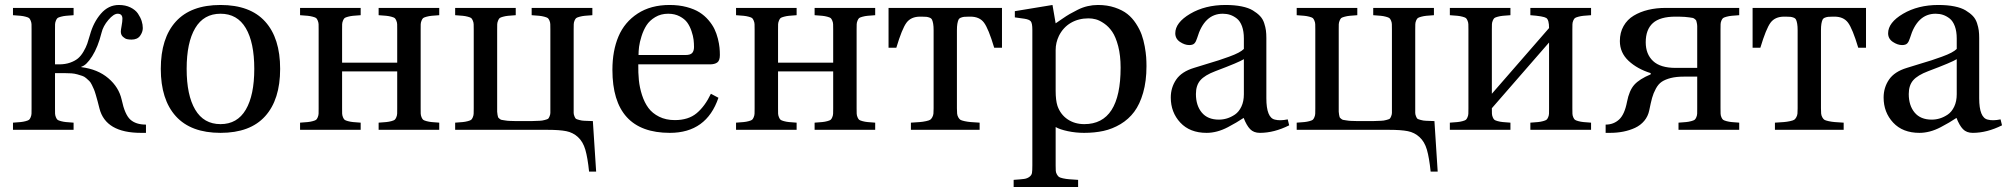

<svg xmlns="http://www.w3.org/2000/svg" viewBox="-20 -522 8070 772"><path d="M32.2 0V-28.8Q52.7 -30.3 63 -31.2Q73.2 -32.2 83.3 -34.9Q93.3 -37.6 96.7 -40.3Q100.1 -43 103.3 -50.5Q106.4 -58.1 106.7 -65.2Q106.9 -72.3 106.9 -86.9V-402.8Q106.9 -417.5 106.7 -424.6Q106.4 -431.6 103.3 -439.2Q100.1 -446.8 96.7 -449.5Q93.3 -452.1 83.3 -454.8Q73.2 -457.5 63 -458.5Q52.7 -459.5 32.2 -460.9V-490.2H275.9V-460.9Q255.4 -459.5 245.1 -458.5Q234.9 -457.5 224.9 -454.8Q214.8 -452.1 211.4 -449.5Q208 -446.8 204.8 -439.2Q201.7 -431.6 201.4 -424.6Q201.2 -417.5 201.2 -402.8V-263.2H217.8Q242.2 -263.2 261.7 -270Q281.2 -276.9 293.5 -287.1Q305.7 -297.4 315.7 -314.5Q325.7 -331.5 330.8 -346.2Q335.9 -360.8 341.8 -381.8Q355.5 -432.1 385.7 -467Q416 -502 458 -502Q484.4 -502 504.4 -492.2Q524.4 -482.4 534.7 -467.3Q544.9 -452.1 549.6 -437.5Q554.2 -422.9 554.2 -409.2Q554.2 -393.1 543.2 -377.9Q532.2 -362.8 508.8 -362.8Q499.5 -362.8 491.2 -364.5Q482.9 -366.2 474.4 -374Q465.8 -381.8 465.8 -395Q465.8 -401.4 469 -418.5Q472.2 -435.5 472.2 -446.8Q472.2 -466.8 453.1 -466.8Q437 -466.8 415.8 -441.9Q394.5 -417 388.2 -390.1Q374 -333 350.6 -295.9Q327.1 -258.8 307.1 -253.9V-252Q373 -243.7 415.5 -207.5Q458 -171.4 469.2 -121.1Q481.9 -61 504.2 -41Q526.4 -21 566.9 -21V12.2H546.9Q404.8 12.2 379.9 -85.9Q375 -105.5 372.3 -115.5Q369.6 -125.5 365.2 -140.6Q360.8 -155.8 357.7 -162.8Q354.5 -169.9 349.4 -180.7Q344.2 -191.4 339.1 -196.3Q334 -201.2 326.4 -207.8Q318.8 -214.4 310.5 -217Q302.2 -219.7 291.3 -222.9Q280.3 -226.1 267.3 -227.1Q254.4 -228 238.8 -228H201.2V-86.9Q201.2 -72.3 201.4 -65.2Q201.7 -58.1 204.8 -50.5Q208 -43 211.4 -40.3Q214.8 -37.6 224.9 -34.9Q234.9 -32.2 245.1 -31.2Q255.4 -30.3 275.9 -28.8V0Z M687 -54.7Q626.5 -121.6 626.5 -245.1Q626.5 -368.7 687 -435.3Q747.6 -502 866.7 -502Q985.8 -502 1046.1 -435.3Q1106.4 -368.7 1106.4 -245.1Q1106.4 -121.6 1046.1 -54.7Q985.8 12.2 866.7 12.2Q747.6 12.2 687 -54.7ZM764.9 -408.9Q730.5 -351.1 730.5 -245.1Q730.5 -139.2 764.9 -81.1Q799.3 -22.9 866.7 -22.9Q934.1 -22.9 968.3 -81.1Q1002.4 -139.2 1002.4 -245.1Q1002.4 -351.1 968.3 -408.9Q934.1 -466.8 866.7 -466.8Q799.3 -466.8 764.9 -408.9Z M1186.5 0V-28.8Q1207 -30.3 1217.3 -31.2Q1227.5 -32.2 1237.5 -34.9Q1247.6 -37.6 1251 -40.3Q1254.4 -43 1257.6 -50.5Q1260.7 -58.1 1261 -65.2Q1261.2 -72.3 1261.2 -86.9V-402.8Q1261.2 -417.5 1261 -424.6Q1260.7 -431.6 1257.6 -439.2Q1254.4 -446.8 1251 -449.5Q1247.6 -452.1 1237.5 -454.8Q1227.5 -457.5 1217.3 -458.5Q1207 -459.5 1186.5 -460.9V-490.2H1430.2V-460.9Q1409.7 -459.5 1399.4 -458.5Q1389.2 -457.5 1379.2 -454.8Q1369.1 -452.1 1365.7 -449.5Q1362.3 -446.8 1359.1 -439.2Q1356 -431.6 1355.7 -424.6Q1355.5 -417.5 1355.5 -402.8V-270H1577.1V-402.8Q1577.1 -417.5 1576.9 -424.6Q1576.7 -431.6 1573.5 -439.2Q1570.3 -446.8 1566.9 -449.5Q1563.5 -452.1 1553.5 -454.8Q1543.5 -457.5 1533.2 -458.5Q1522.9 -459.5 1502.4 -460.9V-490.2H1746.1V-460.9Q1725.6 -459.5 1715.3 -458.5Q1705.1 -457.5 1695.1 -454.8Q1685.1 -452.1 1681.6 -449.5Q1678.2 -446.8 1675 -439.2Q1671.9 -431.6 1671.6 -424.6Q1671.4 -417.5 1671.4 -402.8V-86.9Q1671.4 -72.3 1671.6 -65.2Q1671.9 -58.1 1675 -50.5Q1678.2 -43 1681.6 -40.3Q1685.1 -37.6 1695.1 -34.9Q1705.1 -32.2 1715.3 -31.2Q1725.6 -30.3 1746.1 -28.8V0H1502.4V-28.8Q1522.9 -30.3 1533.2 -31.2Q1543.5 -32.2 1553.5 -34.9Q1563.5 -37.6 1566.9 -40.3Q1570.3 -43 1573.5 -50.5Q1576.7 -58.1 1576.9 -65.2Q1577.1 -72.3 1577.1 -86.9V-234.9H1355.5V-86.9Q1355.5 -72.3 1355.7 -65.2Q1356 -58.1 1359.1 -50.5Q1362.3 -43 1365.7 -40.3Q1369.1 -37.6 1379.2 -34.9Q1389.2 -32.2 1399.4 -31.2Q1409.7 -30.3 1430.2 -28.8V0Z M1810.1 0V-28.8Q1830.6 -30.3 1840.8 -31.2Q1851.1 -32.2 1861.1 -34.9Q1871.1 -37.6 1874.5 -40.3Q1877.9 -43 1881.1 -50.5Q1884.3 -58.1 1884.5 -65.2Q1884.8 -72.3 1884.8 -86.9V-402.8Q1884.8 -417.5 1884.5 -424.6Q1884.3 -431.6 1881.1 -439.2Q1877.9 -446.8 1874.5 -449.5Q1871.1 -452.1 1861.1 -454.8Q1851.1 -457.5 1840.8 -458.5Q1830.6 -459.5 1810.1 -460.9V-490.2H2053.7V-460.9Q2033.2 -459.5 2022.9 -458.5Q2012.7 -457.5 2002.7 -454.8Q1992.7 -452.1 1989.3 -449.5Q1985.8 -446.8 1982.7 -439.2Q1979.5 -431.6 1979.2 -424.6Q1979 -417.5 1979 -402.8V-89.8Q1979 -77.6 1979 -72.8Q1979 -67.9 1980.5 -60.3Q1981.9 -52.7 1982.7 -50.8Q1983.4 -48.8 1988.3 -44.7Q1993.2 -40.5 1996.8 -40Q2000.5 -39.6 2010.5 -37.8Q2020.5 -36.1 2028.8 -35.9Q2037.1 -35.6 2053.7 -35.2H2117.7Q2139.6 -36.1 2149.7 -36.4Q2159.7 -36.6 2170.4 -39.6Q2181.2 -42.5 2183.8 -44.4Q2186.5 -46.4 2189.7 -54.2Q2192.9 -62 2192.9 -68.1Q2192.9 -74.2 2192.9 -89.8V-402.8Q2192.9 -417.5 2192.6 -424.8Q2192.4 -432.1 2189.2 -439.5Q2186 -446.8 2182.4 -449.5Q2178.7 -452.1 2168.7 -454.8Q2158.7 -457.5 2148.4 -458.5Q2138.2 -459.5 2117.7 -460.9V-490.2H2361.8V-460.9Q2341.3 -459.5 2331.1 -458.5Q2320.8 -457.5 2310.8 -454.8Q2300.8 -452.1 2297.1 -449.5Q2293.5 -446.8 2290.3 -439.5Q2287.1 -432.1 2286.9 -424.8Q2286.6 -417.5 2286.6 -402.8V-89.8Q2286.6 -74.2 2286.6 -68.1Q2286.6 -62 2289.8 -54.2Q2293 -46.4 2295.7 -44.4Q2298.3 -42.5 2309.1 -39.6Q2319.8 -36.6 2329.8 -36.4Q2339.8 -36.1 2361.8 -35.2H2363.8L2377 168H2348.6Q2342.8 111.8 2333.5 79.8Q2324.2 47.9 2304 29.3Q2283.7 10.7 2256.8 5.4Q2230 0 2181.6 0Z M2442.4 -241.2Q2442.4 -317.9 2466.8 -375.5Q2491.2 -433.1 2543.9 -467.5Q2596.7 -502 2672.4 -502Q2710 -502 2741 -493.7Q2772 -485.4 2792.5 -472.4Q2813 -459.5 2828.6 -441.2Q2844.2 -422.9 2852.8 -405Q2861.3 -387.2 2866.5 -366.5Q2871.6 -345.7 2873 -330.8Q2874.5 -315.9 2874.5 -300.8Q2874.5 -278.3 2864 -270.8Q2853.5 -263.2 2834.5 -263.2H2546.4Q2545.9 -229.5 2548.8 -199.7Q2551.8 -169.9 2561.5 -139.6Q2571.3 -109.4 2587.2 -87.9Q2603 -66.4 2630.4 -52.7Q2657.7 -39.1 2693.4 -39.1Q2748 -39.1 2781.2 -66.9Q2814.5 -94.7 2838.4 -145L2868.7 -128.9Q2820.8 12.2 2673.3 12.2Q2442.4 12.2 2442.4 -241.2ZM2547.4 -300.8H2736.3Q2755.9 -300.8 2763.2 -309.1Q2770.5 -317.4 2770.5 -333Q2770.5 -347.7 2768.8 -362.3Q2767.1 -377 2760.5 -396.7Q2753.9 -416.5 2743.4 -431.2Q2732.9 -445.8 2712.9 -456.3Q2692.9 -466.8 2666.5 -466.8Q2637.2 -466.8 2614.5 -453.1Q2591.8 -439.5 2579.6 -420.4Q2567.4 -401.4 2559.6 -376.7Q2551.8 -352.1 2549.6 -334Q2547.4 -315.9 2547.4 -300.8Z M2939.5 0V-28.8Q2960 -30.3 2970.2 -31.2Q2980.5 -32.2 2990.5 -34.9Q3000.5 -37.6 3003.9 -40.3Q3007.3 -43 3010.5 -50.5Q3013.7 -58.1 3013.9 -65.2Q3014.2 -72.3 3014.2 -86.9V-402.8Q3014.2 -417.5 3013.9 -424.6Q3013.7 -431.6 3010.5 -439.2Q3007.3 -446.8 3003.9 -449.5Q3000.5 -452.1 2990.5 -454.8Q2980.5 -457.5 2970.2 -458.5Q2960 -459.5 2939.5 -460.9V-490.2H3183.1V-460.9Q3162.6 -459.5 3152.3 -458.5Q3142.1 -457.5 3132.1 -454.8Q3122.1 -452.1 3118.7 -449.5Q3115.2 -446.8 3112.1 -439.2Q3108.9 -431.6 3108.6 -424.6Q3108.4 -417.5 3108.4 -402.8V-270H3330.1V-402.8Q3330.1 -417.5 3329.8 -424.6Q3329.6 -431.6 3326.4 -439.2Q3323.2 -446.8 3319.8 -449.5Q3316.4 -452.1 3306.4 -454.8Q3296.4 -457.5 3286.1 -458.5Q3275.9 -459.5 3255.4 -460.9V-490.2H3499V-460.9Q3478.5 -459.5 3468.3 -458.5Q3458 -457.5 3448 -454.8Q3438 -452.1 3434.6 -449.5Q3431.2 -446.8 3428 -439.2Q3424.8 -431.6 3424.6 -424.6Q3424.3 -417.5 3424.3 -402.8V-86.9Q3424.3 -72.3 3424.6 -65.2Q3424.8 -58.1 3428 -50.5Q3431.2 -43 3434.6 -40.3Q3438 -37.6 3448 -34.9Q3458 -32.2 3468.3 -31.2Q3478.5 -30.3 3499 -28.8V0H3255.4V-28.8Q3275.9 -30.3 3286.1 -31.2Q3296.4 -32.2 3306.4 -34.9Q3316.4 -37.6 3319.8 -40.3Q3323.2 -43 3326.4 -50.5Q3329.6 -58.1 3329.8 -65.2Q3330.1 -72.3 3330.1 -86.9V-234.9H3108.4V-86.9Q3108.4 -72.3 3108.6 -65.2Q3108.9 -58.1 3112.1 -50.5Q3115.2 -43 3118.7 -40.3Q3122.1 -37.6 3132.1 -34.9Q3142.1 -32.2 3152.3 -31.2Q3162.6 -30.3 3183.1 -28.8V0Z M3552.7 -330.1V-490.2H4008.8V-330.1H3977.5Q3954.6 -406.7 3936.5 -430.9Q3918.5 -455.1 3881.8 -455.1H3876Q3862.8 -455.1 3856.4 -454.3Q3850.1 -453.6 3843.3 -450.9Q3836.4 -448.2 3833.7 -442.1Q3831.1 -436 3829.3 -426Q3827.6 -416 3827.6 -399.9V-86.9Q3827.6 -73.2 3828.4 -65.4Q3829.1 -57.6 3833 -50.5Q3836.9 -43.5 3841.3 -40.5Q3845.7 -37.6 3858.2 -34.9Q3870.6 -32.2 3882.8 -31.2Q3895 -30.3 3918.9 -28.8V0H3642.6V-28.8Q3666.5 -30.3 3678.7 -31.2Q3690.9 -32.2 3703.4 -34.9Q3715.8 -37.6 3720.2 -40.5Q3724.6 -43.5 3728.5 -50.5Q3732.4 -57.6 3733.2 -65.4Q3733.9 -73.2 3733.9 -86.9V-399.9Q3733.9 -416 3732.2 -426Q3730.5 -436 3727.8 -442.1Q3725.1 -448.2 3718.3 -450.9Q3711.4 -453.6 3705.1 -454.3Q3698.7 -455.1 3685.5 -455.1H3679.7Q3643.1 -455.1 3625 -430.9Q3606.9 -406.7 3584 -330.1Z M4055.7 201.2Q4085 199.2 4097.4 197.5Q4109.9 195.8 4118.9 189.2Q4127.9 182.6 4129.4 173.3Q4130.9 164.1 4130.9 143.1V-401.9Q4130.9 -428.2 4124.8 -436Q4118.7 -443.8 4098.6 -446.8L4060.5 -452.1V-477.1L4211.9 -502L4224.6 -428.2Q4230 -431.6 4249.3 -445.1Q4268.6 -458.5 4281 -465.6Q4293.5 -472.7 4313.2 -482.7Q4333 -492.7 4353.3 -497.3Q4373.5 -502 4394.5 -502Q4432.1 -502 4462.6 -491.7Q4493.2 -481.4 4512.9 -465.8Q4532.7 -450.2 4547.6 -427.2Q4562.5 -404.3 4570.3 -382.8Q4578.1 -361.3 4582.8 -335.4Q4587.4 -309.6 4588.6 -292Q4589.8 -274.4 4589.8 -255.9Q4589.8 -195.8 4576.4 -149.2Q4563 -102.5 4540.5 -72.5Q4518.1 -42.5 4485.4 -22.9Q4452.6 -3.4 4417 4.4Q4381.3 12.2 4338.9 12.2Q4305.7 12.2 4273.4 5.4Q4241.2 -1.5 4224.6 -11.2V143.1Q4224.6 157.2 4225.1 164.8Q4225.6 172.4 4229.7 179.4Q4233.9 186.5 4238 189.5Q4242.2 192.4 4254.4 195.1Q4266.6 197.8 4278.8 198.7Q4291 199.7 4314.9 201.2V230H4055.7ZM4224.6 -157.2Q4224.6 -118.7 4231.9 -96.2Q4244.1 -61.5 4272.7 -42.2Q4301.3 -22.9 4339.8 -22.9Q4485.8 -22.9 4485.8 -250Q4485.8 -298.8 4476.1 -336.2Q4466.3 -373.5 4452.1 -394.3Q4438 -415 4419.4 -427.7Q4400.9 -440.4 4386 -444.3Q4371.1 -448.2 4356.9 -448.2Q4316.9 -448.2 4285.9 -430.2Q4254.9 -412.1 4237.8 -377.9Q4224.6 -350.6 4224.6 -320.8Z M4687.5 -129.9Q4687.5 -169.9 4709.2 -201.9Q4731 -233.9 4780.8 -249Q4794.4 -253.4 4828.4 -263.7Q4862.3 -273.9 4879.9 -279.5Q4897.5 -285.2 4921.6 -293.9Q4945.8 -302.7 4960 -310.3Q4974.1 -317.9 4981.4 -325.2V-367.2Q4981.4 -396 4973.9 -416.5Q4966.3 -437 4953.4 -447.3Q4940.4 -457.5 4926.5 -462.2Q4912.6 -466.8 4896.5 -466.8Q4822.3 -466.8 4793.5 -369.1Q4789.1 -354.5 4782.7 -347.7Q4776.4 -340.8 4761.7 -340.8Q4743.7 -340.8 4724.6 -353.5Q4705.6 -366.2 4705.6 -388.2Q4705.6 -431.2 4765.6 -466.6Q4825.7 -502 4907.7 -502Q4944.3 -502 4972.2 -496.3Q5000 -490.7 5017.3 -480.2Q5034.7 -469.7 5046.1 -457.8Q5057.6 -445.8 5063 -429.2Q5068.4 -412.6 5070.1 -399.4Q5071.8 -386.2 5071.8 -369.1V-127Q5071.8 -48.3 5106.4 -41Q5127 -35.6 5157.7 -42L5163.6 -18.1Q5103 12.2 5045.9 12.2Q5021 12.2 5006.6 -2.7Q4992.2 -17.6 4980.5 -47.9Q4961.4 -35.6 4950.4 -29.1Q4939.5 -22.5 4917.2 -10.7Q4895 1 4873.5 6.6Q4852.1 12.2 4831.5 12.2Q4764.2 12.2 4725.8 -29.1Q4687.5 -70.3 4687.5 -129.9ZM4788.6 -144Q4788.6 -97.7 4812.3 -69.3Q4835.9 -41 4880.9 -41Q4897.5 -41 4913.6 -45.9Q4929.7 -50.8 4945.6 -61.5Q4961.4 -72.3 4971.4 -93.3Q4981.4 -114.3 4981.4 -143.1V-284.2Q4962.9 -272 4866.7 -235.8Q4824.2 -219.7 4806.4 -199.2Q4788.6 -178.7 4788.6 -144Z M5193.8 0V-28.8Q5214.4 -30.3 5224.6 -31.2Q5234.9 -32.2 5244.9 -34.9Q5254.9 -37.6 5258.3 -40.3Q5261.7 -43 5264.9 -50.5Q5268.1 -58.1 5268.3 -65.2Q5268.6 -72.3 5268.6 -86.9V-402.8Q5268.6 -417.5 5268.3 -424.6Q5268.1 -431.6 5264.9 -439.2Q5261.7 -446.8 5258.3 -449.5Q5254.9 -452.1 5244.9 -454.8Q5234.9 -457.5 5224.6 -458.5Q5214.4 -459.5 5193.8 -460.9V-490.2H5437.5V-460.9Q5417 -459.5 5406.7 -458.5Q5396.5 -457.5 5386.5 -454.8Q5376.5 -452.1 5373 -449.5Q5369.6 -446.8 5366.5 -439.2Q5363.3 -431.6 5363 -424.6Q5362.8 -417.5 5362.8 -402.8V-89.8Q5362.8 -77.6 5362.8 -72.8Q5362.8 -67.9 5364.3 -60.3Q5365.7 -52.7 5366.5 -50.8Q5367.2 -48.8 5372.1 -44.7Q5377 -40.5 5380.6 -40Q5384.3 -39.6 5394.3 -37.8Q5404.3 -36.1 5412.6 -35.9Q5420.9 -35.6 5437.5 -35.2H5501.5Q5523.4 -36.1 5533.4 -36.4Q5543.5 -36.6 5554.2 -39.6Q5564.9 -42.5 5567.6 -44.4Q5570.3 -46.4 5573.5 -54.2Q5576.7 -62 5576.7 -68.1Q5576.7 -74.2 5576.7 -89.8V-402.8Q5576.7 -417.5 5576.4 -424.8Q5576.2 -432.1 5573 -439.5Q5569.8 -446.8 5566.2 -449.5Q5562.5 -452.1 5552.5 -454.8Q5542.5 -457.5 5532.2 -458.5Q5522 -459.5 5501.5 -460.9V-490.2H5745.6V-460.9Q5725.1 -459.5 5714.8 -458.5Q5704.6 -457.5 5694.6 -454.8Q5684.6 -452.1 5680.9 -449.5Q5677.2 -446.8 5674.1 -439.5Q5670.9 -432.1 5670.7 -424.8Q5670.4 -417.5 5670.4 -402.8V-89.8Q5670.4 -74.2 5670.4 -68.1Q5670.4 -62 5673.6 -54.2Q5676.8 -46.4 5679.4 -44.4Q5682.1 -42.5 5692.9 -39.6Q5703.6 -36.6 5713.6 -36.4Q5723.6 -36.1 5745.6 -35.2H5747.6L5760.7 168H5732.4Q5726.6 111.8 5717.3 79.8Q5708 47.9 5687.7 29.3Q5667.5 10.7 5640.6 5.4Q5613.8 0 5565.4 0Z M5809.6 0V-28.8Q5830.1 -30.3 5840.3 -31.2Q5850.6 -32.2 5860.6 -34.9Q5870.6 -37.6 5874 -40.3Q5877.4 -43 5880.6 -50.5Q5883.8 -58.1 5884 -65.2Q5884.3 -72.3 5884.3 -86.9V-402.8Q5884.3 -417.5 5884 -424.6Q5883.8 -431.6 5880.6 -439.2Q5877.4 -446.8 5874 -449.5Q5870.6 -452.1 5860.6 -454.8Q5850.6 -457.5 5840.3 -458.5Q5830.1 -459.5 5809.6 -460.9V-490.2H6053.2V-460.9Q6032.7 -459.5 6022.5 -458.5Q6012.2 -457.5 6002.2 -454.8Q5992.2 -452.1 5988.8 -449.5Q5985.4 -446.8 5982.2 -439.2Q5979 -431.6 5978.8 -424.6Q5978.5 -417.5 5978.5 -402.8V-145L6208.5 -409.2Q6208.5 -442.4 6197.3 -449.7Q6186 -457 6133.3 -460.9V-490.2H6377.4V-460.9Q6356.9 -459.5 6346.7 -458.5Q6336.4 -457.5 6326.4 -454.8Q6316.4 -452.1 6312.7 -449.5Q6309.1 -446.8 6305.9 -439.5Q6302.7 -432.1 6302.5 -424.8Q6302.2 -417.5 6302.2 -402.8V-86.9Q6302.2 -72.3 6302.5 -64.9Q6302.7 -57.6 6305.9 -50.3Q6309.1 -43 6312.7 -40.3Q6316.4 -37.6 6326.4 -34.9Q6336.4 -32.2 6346.7 -31.2Q6356.9 -30.3 6377.4 -28.8V0H6133.3V-28.8Q6153.8 -30.3 6164.1 -31.2Q6174.3 -32.2 6184.3 -34.9Q6194.3 -37.6 6198 -40.3Q6201.7 -43 6204.8 -50.3Q6208 -57.6 6208.3 -64.9Q6208.5 -72.3 6208.5 -86.9V-351.1L5978.5 -86.9Q5978.5 -72.3 5978.8 -65.2Q5979 -58.1 5982.2 -50.5Q5985.4 -43 5988.8 -40.3Q5992.2 -37.6 6002.2 -34.9Q6012.2 -32.2 6022.5 -31.2Q6032.7 -30.3 6053.2 -28.8V0Z M6436 12.2V-21Q6467.8 -21 6490 -41.3Q6512.2 -61.5 6522 -112.8Q6530.8 -158.2 6551.3 -181.2Q6571.8 -204.1 6617.2 -223.1V-228Q6563.5 -244.6 6528.3 -277.3Q6493.2 -310.1 6493.2 -356.9Q6493.2 -391.1 6508.1 -417.2Q6522.9 -443.4 6548.8 -459Q6574.7 -474.6 6607.2 -482.4Q6639.6 -490.2 6677.2 -490.2H6973.1V-460.9Q6952.6 -459.5 6942.4 -458.5Q6932.1 -457.5 6922.1 -454.8Q6912.1 -452.1 6908.4 -449.5Q6904.8 -446.8 6901.6 -439.5Q6898.4 -432.1 6898.2 -424.8Q6897.9 -417.5 6897.9 -402.8V-86.9Q6897.9 -72.3 6898.2 -64.9Q6898.4 -57.6 6901.6 -50.3Q6904.8 -43 6908.4 -40.3Q6912.1 -37.6 6922.1 -34.9Q6932.1 -32.2 6942.4 -31.2Q6952.6 -30.3 6973.1 -28.8V0H6729V-28.8Q6749.5 -30.3 6759.8 -31.2Q6770 -32.2 6780 -34.9Q6790 -37.6 6793.7 -40.3Q6797.4 -43 6800.5 -50.3Q6803.7 -57.6 6804 -64.9Q6804.2 -72.3 6804.2 -86.9V-213.9H6751Q6719.7 -213.9 6697.8 -208.3Q6675.8 -202.6 6661.9 -193.4Q6647.9 -184.1 6637.9 -165.5Q6627.9 -147 6622.8 -128.4Q6617.7 -109.9 6611.3 -78.1Q6606.4 -54.2 6591.3 -36.1Q6576.2 -18.1 6554 -7.8Q6531.7 2.4 6506.6 7.3Q6481.4 12.2 6453.1 12.2ZM6597.2 -352.1Q6597.2 -304.2 6626.7 -276.6Q6656.2 -249 6717.3 -249H6804.2V-399.9Q6804.2 -411.6 6804.2 -416.7Q6804.2 -421.9 6802.7 -429.4Q6801.3 -437 6800.3 -439.2Q6799.3 -441.4 6794.7 -445.3Q6790 -449.2 6786.1 -450Q6782.2 -450.7 6772.5 -452.1Q6762.7 -453.6 6754.2 -454.1Q6745.6 -454.6 6729 -455.1H6717.3Q6654.8 -455.1 6626 -429.2Q6597.2 -403.3 6597.2 -352.1Z M7026.9 -330.1V-490.2H7482.9V-330.1H7451.7Q7428.7 -406.7 7410.6 -430.9Q7392.6 -455.1 7356 -455.1H7350.1Q7336.9 -455.1 7330.6 -454.3Q7324.2 -453.6 7317.4 -450.9Q7310.5 -448.2 7307.9 -442.1Q7305.2 -436 7303.5 -426Q7301.8 -416 7301.8 -399.9V-86.9Q7301.8 -73.2 7302.5 -65.4Q7303.2 -57.6 7307.1 -50.5Q7311 -43.5 7315.4 -40.5Q7319.8 -37.6 7332.3 -34.9Q7344.7 -32.2 7356.9 -31.2Q7369.1 -30.3 7393.1 -28.8V0H7116.7V-28.8Q7140.6 -30.3 7152.8 -31.2Q7165 -32.2 7177.5 -34.9Q7189.9 -37.6 7194.3 -40.5Q7198.7 -43.5 7202.6 -50.5Q7206.5 -57.6 7207.3 -65.4Q7208 -73.2 7208 -86.9V-399.9Q7208 -416 7206.3 -426Q7204.6 -436 7201.9 -442.1Q7199.2 -448.2 7192.4 -450.9Q7185.5 -453.6 7179.2 -454.3Q7172.9 -455.1 7159.7 -455.1H7153.8Q7117.2 -455.1 7099.1 -430.9Q7081.1 -406.7 7058.1 -330.1Z M7553.7 -129.9Q7553.7 -169.9 7575.4 -201.9Q7597.2 -233.9 7647 -249Q7660.6 -253.4 7694.6 -263.7Q7728.5 -273.9 7746.1 -279.5Q7763.7 -285.2 7787.8 -293.9Q7812 -302.7 7826.2 -310.3Q7840.3 -317.9 7847.7 -325.2V-367.2Q7847.7 -396 7840.1 -416.5Q7832.5 -437 7819.6 -447.3Q7806.6 -457.5 7792.7 -462.2Q7778.8 -466.8 7762.7 -466.8Q7688.5 -466.8 7659.7 -369.1Q7655.3 -354.5 7648.9 -347.7Q7642.6 -340.8 7627.9 -340.8Q7609.9 -340.8 7590.8 -353.5Q7571.8 -366.2 7571.8 -388.2Q7571.8 -431.2 7631.8 -466.6Q7691.9 -502 7773.9 -502Q7810.5 -502 7838.4 -496.3Q7866.2 -490.7 7883.5 -480.2Q7900.9 -469.7 7912.4 -457.8Q7923.8 -445.8 7929.2 -429.2Q7934.6 -412.6 7936.3 -399.4Q7938 -386.2 7938 -369.1V-127Q7938 -48.3 7972.7 -41Q7993.2 -35.6 8023.9 -42L8029.8 -18.1Q7969.2 12.2 7912.1 12.2Q7887.2 12.2 7872.8 -2.7Q7858.4 -17.6 7846.7 -47.9Q7827.6 -35.6 7816.7 -29.1Q7805.7 -22.5 7783.4 -10.7Q7761.2 1 7739.7 6.6Q7718.3 12.2 7697.8 12.2Q7630.4 12.2 7592 -29.1Q7553.7 -70.3 7553.7 -129.9ZM7654.8 -144Q7654.8 -97.7 7678.5 -69.3Q7702.1 -41 7747.1 -41Q7763.7 -41 7779.8 -45.9Q7795.9 -50.8 7811.8 -61.5Q7827.6 -72.3 7837.6 -93.3Q7847.7 -114.3 7847.7 -143.1V-284.2Q7829.1 -272 7732.9 -235.8Q7690.4 -219.7 7672.6 -199.2Q7654.8 -178.7 7654.8 -144Z"/></svg>

Font: Heuristica
Style: Regular
Weight: 400
Version: Version 1.0.2